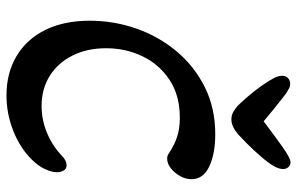

<svg xmlns="http://www.w3.org/2000/svg" viewBox="-186 -740 938 607"><g transform="rotate(90 283.5 -436.0)"><path d="M281 13Q210 13 156.5 -19Q103 -51 74 -110Q45 -169 45 -250Q45 -327 70 -398Q95 -469 142 -525Q189 -581 255 -614Q321 -647 404 -647Q466 -647 506 -628Q546 -609 546 -572Q546 -554 536.5 -536.5Q527 -519 512 -507Q497 -495 481 -495Q471 -495 465 -500Q438 -518 412 -526.5Q386 -535 352 -535Q281 -535 232 -502.5Q183 -470 157.5 -417Q132 -364 132 -302Q132 -242 155 -196Q178 -150 219 -124Q260 -98 315 -98Q359 -98 400.5 -115.5Q442 -133 474 -164Q488 -177 502 -177Q514 -177 519 -167Q524 -157 524 -147Q524 -130 514 -108.5Q504 -87 483 -66Q446 -29 392 -8Q338 13 281 13ZM357 -698Q344 -698 332.5 -704.5Q321 -711 313 -719Q303 -729 286 -748.5Q269 -768 252.5 -791Q236 -814 226 -833Q219 -847 219 -859Q219 -870 226.5 -877Q234 -884 244 -884Q247 -884 252 -883Q257 -882 263 -878Q273 -873 290.5 -859Q308 -845 328 -829Q348 -813 363 -800Q383 -815 404.5 -831Q426 -847 444.5 -860Q463 -873 473 -878Q486 -885 493 -885Q502 -885 508 -878Q514 -871 514 -862Q514 -848 504 -831Q494 -814 474 -791Q454 -768 434.5 -748.5Q415 -729 404 -719Q379 -698 357 -698Z"/></g></svg>

Font: Akaya Kanadaka
Style: Regular
Weight: 400
Designer: Vaishnavi Murthy Yerkadithaya, Juan Luis Blanco Aristondo
Version: Version 1.002; ttfautohint (v1.8.3)